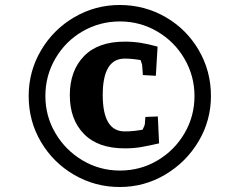

<svg xmlns="http://www.w3.org/2000/svg" viewBox="-20 -735 961 770"><path d="M95 -350Q95 -449 144.5 -533Q194 -617 278 -666Q362 -715 460 -715Q560 -715 644 -666.5Q728 -618 777 -534Q826 -450 826 -350Q826 -252 776.5 -168.5Q727 -85 643 -35Q559 15 460 15Q362 15 278 -33.5Q194 -82 144.5 -165.5Q95 -249 95 -350ZM260 -353Q260 -451 316.5 -509.5Q373 -568 480 -568Q515 -568 545.5 -563Q576 -558 612 -548L605 -431L553 -434L550 -475Q550 -476 544 -494Q510 -500 480 -500Q392 -500 392 -354Q392 -208 480 -208Q516 -208 552 -215Q561 -233 561 -239L563 -266L613 -268L618 -160Q574 -150 545 -145Q516 -140 480 -140Q373 -140 316.5 -198Q260 -256 260 -353ZM760 -350Q760 -430 720 -499Q680 -568 611 -608.5Q542 -649 461 -649Q380 -649 311.5 -609.5Q243 -570 202.5 -501Q162 -432 162 -350Q162 -269 202.5 -200.5Q243 -132 311.5 -91.5Q380 -51 461 -51Q543 -51 611.5 -91.5Q680 -132 720 -200.5Q760 -269 760 -350Z"/></svg>

Font: Andada Pro ExtraBold
Style: Regular
Weight: 800
Designer: Carolina Giovagnoli
Foundry: Huerta Tipografica
Version: Version 3.005; ttfautohint (v1.8.4)